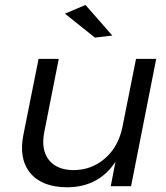

<svg xmlns="http://www.w3.org/2000/svg" viewBox="-20 -770 688 794"><path d="M259 4.5Q154.5 4.5 105.5 -54.2Q56.5 -113 77 -214L139.5 -526.5H223L163 -223.5Q149 -151 182 -108.8Q215 -66.5 286 -66.5Q360.5 -67.5 415.2 -115.8Q470 -164 486.5 -245.5L542.5 -526.5H626L522 0H438L457.5 -101Q388.5 3.5 259 4.5ZM248.5 -713.5 333.5 -749.5 444.5 -623 372.5 -614.5Z"/></svg>

Font: Argentum Sans Light
Style: Italic
Weight: 300
Italic angle: -11.3°
Designer: Julieta Ulanovsky (font), Owen Earl (portions from Jones font), Cristiano Sobral (main changes and remaster)
Foundry: Julieta Ulanovsky (font), Owen Earl (portions from Jones font), Cristiano Sobral (main changes and remaster)
Version: Version 3.127